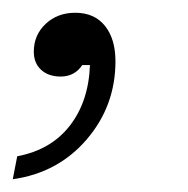

<svg xmlns="http://www.w3.org/2000/svg" viewBox="-45 -110 295 301"><path d="M-18 135Q35 125 64.5 87Q94 49 96 -8H84Q72 10 50 10Q31 10 19.5 -0.5Q8 -11 8 -29Q8 -55 26.5 -72.5Q45 -90 73 -90Q103 -90 119.5 -69.5Q136 -49 136 -14Q136 56 91 108.5Q46 161 -25 171Z"/></svg>

Font: Open Sauce Sans Light Italic
Style: Regular
Weight: 300
Italic angle: -10°
Designer: Alfredo Marco Pradil
Foundry: Creative Sauce Fz LLC
Version: Version 1.477